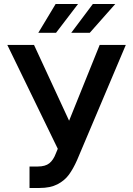

<svg xmlns="http://www.w3.org/2000/svg" viewBox="-20 -932 667 962"><path d="M127.9 -97.7H168.9Q207 -97.7 227.3 -114Q247.6 -130.4 259.8 -163.1L269.5 -186.5L16.6 -707H150.4L326.2 -327.1L479.5 -707H610.4L366.2 -129.9Q346.7 -85.9 325 -56.4Q303.2 -26.9 267.6 -8.5Q231.9 9.8 178.7 9.8H127.9ZM445.3 -912.1H557.6L429.7 -767.6H336.9ZM258.8 -912.1H371.1L260.7 -767.6H171.9Z"/></svg>

Font: Pretendard Std SemiBold
Style: Regular
Weight: 600
Designer: Base glyphs from Inter by Rasmus Andersson; Hangeul glyphs from Noto Sans CJK(Source Han Sans) by Jang Soo-young and Kan
Foundry: Kil Hyung-jin
Version: Version 1.309